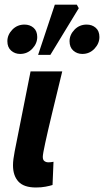

<svg xmlns="http://www.w3.org/2000/svg" viewBox="-20 -808 454 839"><path d="M137.1 11.3Q84.2 11.3 60.5 -14.6Q36.8 -40.5 36.8 -85.7Q36.8 -98.9 38.7 -113.3Q40.6 -127.7 44.1 -146.3L113.6 -496.1H252Q227 -393.8 207.8 -313.7Q188.5 -233.6 177.8 -184Q167 -134.5 167 -122.6Q167 -109 174.3 -103.9Q181.6 -98.7 191.1 -98.7Q195.7 -98.7 201.7 -99.2Q207.6 -99.7 213.8 -101.1L209.6 0.4Q197.6 4.2 179.2 7.7Q160.7 11.3 137.1 11.3ZM67.9 -572.3Q45.2 -572.3 28.7 -586.8Q12.2 -601.2 12.2 -628Q12.2 -655.7 33.7 -678.2Q55.3 -700.6 87.1 -700.6Q110.6 -700.6 126.7 -686.6Q142.7 -672.6 142.7 -646.2Q142.7 -618.1 121.2 -595.2Q99.6 -572.3 67.9 -572.3ZM339.6 -572.3Q316.9 -572.3 300.4 -586.8Q283.9 -601.2 283.9 -628Q283.9 -655.7 305.4 -678.2Q327 -700.6 358.7 -700.6Q382.3 -700.6 398.3 -686.6Q414.4 -672.6 414.4 -646.2Q414.4 -618.1 392.9 -595.2Q371.3 -572.3 339.6 -572.3ZM146.5 -568.2 219.6 -787.7H315.6L324.2 -772.1L200.1 -568.2Z"/></svg>

Font: Source Sans 3 VF
Style: Italic
Weight: 200
Italic angle: -11°
Designer: Paul D. Hunt
Foundry: Adobe Systems Incorporated
Version: Version 3.042;hotconv 1.0.118;makeotfexe 2.5.65603